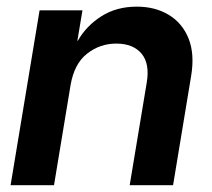

<svg xmlns="http://www.w3.org/2000/svg" viewBox="-20 -546 626 566"><path d="M188 -294.9 139.2 0H11.2L96.7 -515.6H223.1L208 -425.3L210 -426.8Q234.4 -469.7 278.8 -498Q323.2 -526.4 383.3 -526.4Q437.5 -526.4 477.5 -502.2Q517.6 -478 535.9 -432.4Q554.2 -386.7 543.5 -322.3L490.2 0H362.3L412.6 -302.7Q421.9 -358.9 397 -388.2Q372.1 -417.5 322.8 -417.5Q274.4 -417.5 236.6 -387.7Q198.7 -357.9 188 -294.9Z"/></svg>

Font: Inter Display Semi Bold
Style: Italic
Weight: 600
Italic angle: -9.39999°
Designer: Rasmus Andersson
Foundry: rsms
Version: Version 4.000;git-4fc901f